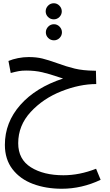

<svg xmlns="http://www.w3.org/2000/svg" viewBox="-20 -767 679 1181"><path d="M599 339Q483 394 360 394Q263 394 183.5 364.5Q104 335 57 274Q10 213 10 124Q10 -14 105 -121.5Q200 -229 368 -284L340 -293Q285 -312 240 -322.5Q195 -333 141 -333Q115 -333 95.5 -329.5Q76 -326 46 -318L32 -392Q58 -403 91 -409.5Q124 -416 156 -416Q204 -416 240.5 -407Q277 -398 330 -379Q390 -357 440 -345Q490 -333 561 -332H570L572 -250Q470 -250 357.5 -205.5Q245 -161 168.5 -78Q92 5 92 114Q92 213 170 262Q248 311 370 311Q469 311 571 271ZM261 -697Q261 -717 275.5 -732Q290 -747 311 -747Q331 -747 345.5 -732Q360 -717 360 -697Q360 -677 345.5 -662.5Q331 -648 311 -648Q290 -648 275.5 -662.5Q261 -677 261 -697ZM262 -568Q262 -588 276.5 -603Q291 -618 312 -618Q332 -618 346.5 -603Q361 -588 361 -568Q361 -548 346.5 -533.5Q332 -519 312 -519Q291 -519 276.5 -533.5Q262 -548 262 -568Z"/></svg>

Font: Noto Sans Arabic
Style: Regular
Weight: 400
Designer: Nadine Chahine
Foundry: Monotype Imaging Inc.
Version: Version 1.001